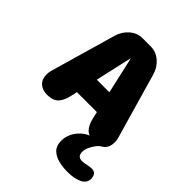

<svg xmlns="http://www.w3.org/2000/svg" viewBox="-239 -749 1122 1122"><g transform="rotate(45 322.0 -187.5)"><path d="M114 9.5Q75 9.5 51.5 -12.2Q28 -34 28 -73Q28 -81 29 -89.2Q30 -97.5 32.5 -106L149.5 -513Q162.5 -559 197.2 -589Q232 -619 275.5 -619H343.5Q387 -619 421.8 -589Q456.5 -559 469.5 -513L586.5 -106Q589 -97.5 590 -89.2Q591 -81 591 -73Q591 -34 567.5 -12.2Q544 9.5 505 9.5Q457.5 9.5 434.5 -14Q411.5 -37.5 401 -84.5L392 -125H227L218 -84.5Q207.5 -37.5 184.5 -14Q161.5 9.5 114 9.5ZM257.5 -258.5H361.5L320 -443Q317 -456 314.5 -467.2Q312 -478.5 309.5 -488Q307.5 -478.5 304.8 -467.2Q302 -456 299 -443ZM517 244Q477.5 244 442 235Q406.5 226 384.5 203.5Q362.5 181 362.5 141.5Q362.5 113.5 372.5 89.2Q382.5 65 398.5 46.2Q414.5 27.5 432.5 15.5Q450.5 3.5 467 0H549.5Q539.5 6 526.8 22.5Q514 39 504.5 59.8Q495 80.5 495 99.5Q495 120 504.5 129.5Q514 139 533 139Q539.5 139 551.2 137.5Q563 136 569.5 134Q579.5 131.5 588.2 130.5Q597 129.5 604 129.5Q626 129.5 635 142.2Q644 155 644 175Q644 210 608 227Q572 244 517 244Z"/></g></svg>

Font: Sono ExtraLight Monospace ExtraBold
Style: Regular
Weight: 800
Version: Version 2.112